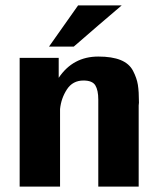

<svg xmlns="http://www.w3.org/2000/svg" viewBox="-20 -693 601 713"><path d="M162 -520 270 -673H432Q402 -648 343 -597Q284 -546 254 -520ZM53 0V-478H198V-404Q251 -483 345 -483Q396 -483 428 -470Q460 -457 474 -430Q488 -403 492 -378Q496 -353 496 -312Q496 -310 495.5 -306.5Q495 -303 495 -302V0H345V-323Q345 -358 334 -376Q323 -394 290 -394Q250 -394 228.5 -361Q207 -328 203 -288V0Z"/></svg>

Font: Coval
Style: Black
Weight: 1000
Foundry: Context Ltd
Version: Version 001.000